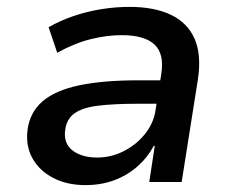

<svg xmlns="http://www.w3.org/2000/svg" viewBox="-20 -528 677 557"><path d="M228 9Q174 9 134 -12Q94 -33 74 -69Q54 -105 60 -152Q67 -203 104 -234.5Q141 -266 210 -280.5Q279 -295 380 -295H461L451 -227H379Q311 -227 265.5 -221.5Q220 -216 196.5 -199.5Q173 -183 169 -150Q164 -112 190.5 -91.5Q217 -71 262 -71Q302 -71 338 -89Q374 -107 399.5 -138Q425 -169 431 -207L448 -314Q457 -372 428 -399Q399 -426 333 -426Q290 -426 243.5 -414.5Q197 -403 146 -375L121 -449Q156 -469 195 -482Q234 -495 274.5 -501.5Q315 -508 356 -508Q428 -508 476 -485Q524 -462 544.5 -415.5Q565 -369 554 -297L507 0H413L429 -105H426Q408 -71 378.5 -45Q349 -19 311 -5Q273 9 228 9Z"/></svg>

Font: Nunito Sans 7pt SemiBold
Style: Italic
Weight: 600
Italic angle: -9°
Designer: Vernon Adams
Foundry: Vernon Adams
Version: Version 3.101;gftools[0.9.27]